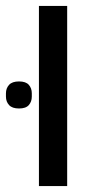

<svg xmlns="http://www.w3.org/2000/svg" viewBox="-45 -626 332 646"><path d="M19 -261Q-4 -261 -14.5 -272.5Q-25 -284 -25 -301V-312Q-25 -329 -14.5 -340.5Q-4 -352 19 -352Q42 -352 52 -340.5Q62 -329 62 -312V-301Q62 -284 52 -272.5Q42 -261 19 -261ZM86 -606H181V0H86Z"/></svg>

Font: IBM Plex Sans Hebrew Text
Style: Regular
Weight: 450
Designer: Mike Abbink, Paul van der Laan, Pieter van Rosmalen, Yanek Iontef
Foundry: Bold Monday
Version: Version 1.2